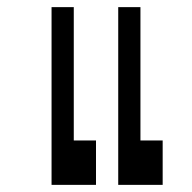

<svg xmlns="http://www.w3.org/2000/svg" viewBox="-20 -520 540 540"><path d="M125 -500Q125 -500 125 0H250Q250 0 250 -125H187.5Q187.5 -125 187.5 -500ZM312.5 -500Q312.5 -500 312.5 0H437.5Q437.5 0 437.5 -125H375Q375 -125 375 -500Z"/></svg>

Font: Unifont
Style: Regular
Weight: 500
Version: Version 15.1.04